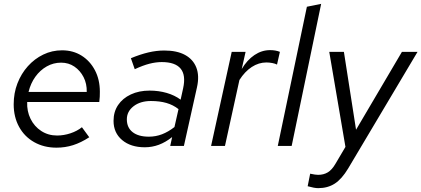

<svg xmlns="http://www.w3.org/2000/svg" viewBox="-20 -757 2186 996"><path d="M273 9Q208 9 157.5 -19.5Q107 -48 79 -99Q51 -150 51 -216Q51 -274 70.5 -324.5Q90 -375 124.5 -413.5Q159 -452 204.5 -474Q250 -496 302 -496Q359 -496 403 -468.5Q447 -441 472.5 -392.5Q498 -344 498 -281Q498 -268 497.5 -255Q497 -242 495 -228H121Q119 -180 138.5 -140.5Q158 -101 194 -77.5Q230 -54 276 -54Q311 -54 345.5 -65.5Q380 -77 405 -97L443 -45Q400 -17 359 -4Q318 9 273 9ZM128 -280H430Q431 -323 413.5 -357Q396 -391 366 -411.5Q336 -432 297 -432Q257 -432 222.5 -412.5Q188 -393 163.5 -359Q139 -325 128 -280Z M731 7Q658 7 613.5 -30.5Q569 -68 569 -130Q569 -177 592.5 -212Q616 -247 658.5 -267Q701 -287 756 -287Q803 -287 844.5 -275Q886 -263 917 -240L930 -299Q945 -367 917 -401Q889 -435 819 -435Q789 -435 755.5 -426.5Q722 -418 679 -398L659 -455Q707 -475 749.5 -485Q792 -495 832 -495Q898 -495 940 -472Q982 -449 998.5 -406.5Q1015 -364 1002 -305L934 0H863L873 -46Q839 -19 804 -6Q769 7 731 7ZM752 -48Q788 -48 820.5 -60.5Q853 -73 885 -98L906 -191Q878 -213 843 -223Q808 -233 763 -233Q708 -233 673 -206Q638 -179 638 -138Q638 -95 668 -71.5Q698 -48 752 -48Z M1075 0 1182 -488H1254L1234 -399Q1262 -446 1300 -471.5Q1338 -497 1381 -497Q1410 -497 1432 -488L1417 -422Q1408 -427 1392.5 -430Q1377 -433 1362 -433Q1322 -433 1286 -409.5Q1250 -386 1222 -342L1147 0Z M1421 0 1572 -722 1646 -737 1493 0Z M1631 219Q1620 219 1607 216.5Q1594 214 1576 209L1589 144Q1603 147 1613 148.5Q1623 150 1630 150Q1659 150 1680.5 137Q1702 124 1720 93L1772 5L1688 -488H1764L1827 -84L2065 -488H2146L1786 117Q1753 172 1716.5 195.5Q1680 219 1631 219Z"/></svg>

Font: Red Hat Text VF
Style: Italic
Weight: 300
Italic angle: -12°
Designer: Pentagram, MCKL
Foundry: Pentagram, MCKL
Version: Version 1.023